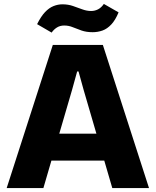

<svg xmlns="http://www.w3.org/2000/svg" viewBox="-20 -958 793 978"><path d="M14 0 249 -729H504L739 0H552L406 -500L380 -594H373L347 -500L201 0ZM229 -140 268 -277H485L524 -140ZM452 -794Q420 -794 395.5 -802.5Q371 -811 350.5 -819.5Q330 -828 307 -828Q286 -828 270 -818Q254 -808 243 -792L169 -835Q189 -875 209.5 -896.5Q230 -918 252.5 -927Q275 -936 298 -936Q327 -936 351.5 -927.5Q376 -919 399 -910.5Q422 -902 444 -902Q463 -902 479.5 -910.5Q496 -919 509 -938L584 -895Q568 -856 547 -833.5Q526 -811 502 -802.5Q478 -794 452 -794Z"/></svg>

Font: Mona Sans ExtraLight ExtraBold
Style: Regular
Weight: 800
Version: Version 2.000